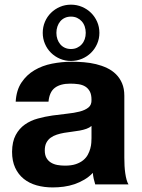

<svg xmlns="http://www.w3.org/2000/svg" viewBox="-20 -798 614 831"><path d="M376 -252.9Q367.2 -245.1 354 -240.5Q340.8 -235.8 325 -232.9Q309.1 -230 292 -228Q274.9 -226.1 257.8 -223.1Q241.2 -220.2 226.1 -215.3Q210.9 -210.4 199.2 -201.9Q187.5 -193.4 180.7 -180.2Q173.8 -167 173.8 -147Q173.8 -127.4 180.9 -114.7Q188 -102.1 200.2 -94.5Q212.4 -86.9 228 -84Q243.7 -81.1 261.2 -81.1Q289.1 -81.1 308.3 -87.6Q327.6 -94.2 340.3 -104.7Q353 -115.2 360.1 -128.4Q367.2 -141.6 370.8 -155Q374.5 -168.5 375.2 -180.2Q376 -191.9 376 -200.2ZM47.9 -357.9Q50.8 -407.7 73 -440.9Q95.2 -474.1 129.2 -494.1Q163.1 -514.2 205.3 -522.5Q247.6 -530.8 291 -530.8Q316.9 -530.8 343.8 -528.6Q370.6 -526.4 395.8 -520.3Q420.9 -514.2 443.1 -503.7Q465.3 -493.2 481.9 -476.8Q498.5 -460.4 508.3 -437.5Q518.1 -414.6 518.1 -383.8V-115.2Q518.1 -97.7 519 -80.3Q520 -63 522.2 -47.9Q524.4 -32.7 527.8 -20.3Q531.2 -7.8 536.1 0H392.1Q388.2 -12.2 385.5 -24.7Q382.8 -37.1 381.8 -49.8Q365.2 -32.2 344.7 -20.3Q324.2 -8.3 302 -0.7Q279.8 6.8 255.9 10Q231.9 13.2 208 13.2Q170.9 13.2 138.7 4.2Q106.4 -4.9 82.8 -23.9Q59.1 -43 45.7 -72Q32.2 -101.1 32.2 -141.1Q32.7 -185.1 47.9 -213.4Q63 -241.7 87.6 -259Q112.3 -276.4 143.6 -284.9Q174.8 -293.5 207 -298.1Q239.3 -302.7 270.3 -305.9Q301.3 -309.1 325 -315.2Q348.6 -321.3 362.8 -332.8Q377 -344.2 376 -366.2Q376 -388.7 368.7 -402.3Q361.3 -416 348.9 -423.6Q336.4 -431.2 319.6 -433.6Q302.7 -436 284.2 -436Q241.7 -436 217.8 -418.2Q193.8 -400.4 189.9 -357.9ZM224.1 -655.8Q224.1 -641.1 228.5 -628.4Q232.9 -615.7 241 -606.2Q249 -596.7 260.7 -591.3Q272.5 -585.9 287.1 -585.9Q301.8 -585.9 313.5 -591.3Q325.2 -596.7 333.7 -606.2Q342.3 -615.7 346.7 -628.4Q351.1 -641.1 351.1 -655.8Q351.1 -670.4 346.7 -683.3Q342.3 -696.3 333.7 -705.8Q325.2 -715.3 313.5 -720.7Q301.8 -726.1 287.1 -726.1Q272.5 -726.1 260.7 -720.7Q249 -715.3 241 -705.8Q232.9 -696.3 228.5 -683.3Q224.1 -670.4 224.1 -655.8ZM165 -655.8Q165 -681.6 174.6 -703.9Q184.1 -726.1 200.7 -742.4Q217.3 -758.8 239.5 -768.3Q261.7 -777.8 287.1 -777.8Q312.5 -777.8 335 -768.3Q357.4 -758.8 374 -742.4Q390.6 -726.1 400.4 -703.9Q410.2 -681.6 410.2 -655.8Q410.2 -630.4 400.4 -608.2Q390.6 -585.9 374 -569.6Q357.4 -553.2 335 -543.7Q312.5 -534.2 287.1 -534.2Q261.7 -534.2 239.5 -543.7Q217.3 -553.2 200.7 -569.6Q184.1 -585.9 174.6 -608.2Q165 -630.4 165 -655.8Z"/></svg>

Font: XB Khoramshahr
Style: Bold
Weight: 700
Designer: Behnam
Foundry: Irmug
Version: Version 8.005 2009